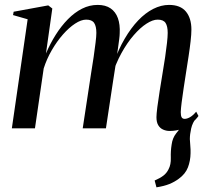

<svg xmlns="http://www.w3.org/2000/svg" viewBox="-20 -536 866 802"><path d="M633.5 246.5 626 218Q648 208.5 662 198Q676 187.5 684 171Q694.5 151.5 693.5 123Q692.5 94.5 697 67.5Q700.5 40.5 715.8 21.2Q731 2 741.5 -12L800.5 -44Q784 -24 778.5 0.8Q773 25.5 773 45Q773.5 58.5 775 74Q776.5 89.5 776 103.5Q775.5 136 765 163.2Q754.5 190.5 727 210.5Q709 224 687.2 232.8Q665.5 241.5 633.5 246.5ZM198.5 -500.5 172 -312.5Q189.5 -354 212.8 -390.8Q236 -427.5 263.8 -455.8Q291.5 -484 322.8 -499.8Q354 -515.5 388 -515.5Q421 -515.5 442 -501Q463 -486.5 472.5 -460Q482 -433.5 480 -396.5Q480 -388 477.8 -371Q475.5 -354 472.5 -332.2Q469.5 -310.5 466 -286.5L455 -273Q474.5 -329.5 500.8 -374.2Q527 -419 557 -450.5Q587 -482 620 -498.8Q653 -515.5 686 -515.5Q733.5 -515.5 756.5 -487.8Q779.5 -460 779.5 -412.5Q779.5 -393 776.2 -364.2Q773 -335.5 767.8 -301.5Q762.5 -267.5 757 -232Q752 -199.5 747 -167Q742 -134.5 738.8 -108.5Q735.5 -82.5 735 -68Q735 -52.5 738.8 -46Q742.5 -39.5 751.5 -39.5Q761 -39.5 773.2 -46.2Q785.5 -53 799.5 -69.5L809 -51.5Q798 -36 780.8 -21.8Q763.5 -7.5 740.5 1.8Q717.5 11 688.5 11Q674 11 661.2 5.2Q648.5 -0.5 641 -13Q633.5 -25.5 633.5 -46.5Q633.5 -59 637.2 -88.8Q641 -118.5 647 -155.8Q653 -193 659 -230Q665 -265 669.8 -297.5Q674.5 -330 677.5 -356.5Q680.5 -383 680.5 -398.5Q680.5 -426.5 671.5 -440.2Q662.5 -454 638.5 -454Q618 -454 592 -437.2Q566 -420.5 538.8 -389.2Q511.5 -358 487.2 -314Q463 -270 446.5 -216L466 -287.5Q464 -273 462 -258.8Q460 -244.5 457.5 -230.2Q455 -216 453 -201.5L422.5 0H325.5L360.5 -230Q366.5 -265 371.2 -298.2Q376 -331.5 379.2 -358Q382.5 -384.5 382.5 -398.5Q382.5 -426.5 373.2 -440.2Q364 -454 340 -454Q319 -454 293.5 -437.2Q268 -420.5 242.8 -391.8Q217.5 -363 196.2 -326.2Q175 -289.5 162.5 -250L126 0H29.5L95.5 -455.5L34.5 -473L37 -487L181.5 -513.5Z"/></svg>

Font: Merriweather 144pt
Style: Italic
Weight: 400
Italic angle: -7.8°
Version: Version 2.101